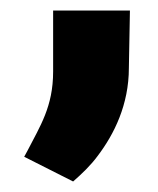

<svg xmlns="http://www.w3.org/2000/svg" viewBox="-20 -140 300 365"><path d="M26 158 119 205C136 190 152 175 166 156C197 115 225 59 225 -11L227 -120H81V-4C81 63 56 100 32 147Z"/></svg>

Font: Asimov Pro
Style: Ult
Weight: 900
Designer: Google
Version: Version 2.000980; 2014